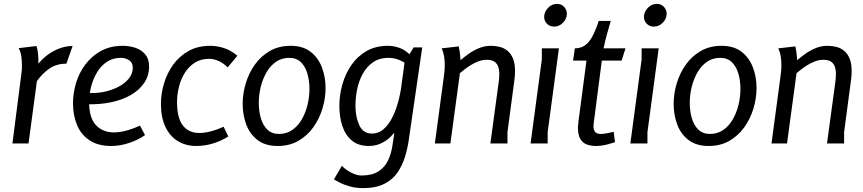

<svg xmlns="http://www.w3.org/2000/svg" viewBox="-20 -739 4447 989"><path d="M168 -502Q174 -483 176 -462Q178 -441 178 -411Q198 -436 225.5 -456.5Q253 -477 286 -489.5Q319 -502 354 -502L322 -411Q272 -411 235.5 -386.5Q199 -362 170 -321L127 0H44L90 -358Q92 -370 92.5 -381.5Q93 -393 93 -405Q93 -422 90 -447Q87 -472 76 -491Z M612 -503Q647 -503 678 -492.5Q709 -482 728.5 -458.5Q748 -435 748 -397Q748 -350 723.5 -313Q699 -276 655.5 -250.5Q612 -225 553.5 -212.5Q495 -200 427 -202V-261Q467 -257 508.5 -264.5Q550 -272 585.5 -289.5Q621 -307 642.5 -333Q664 -359 664 -390Q664 -416 645.5 -428.5Q627 -441 602 -441Q562 -441 531.5 -421Q501 -401 480.5 -367.5Q460 -334 449.5 -293.5Q439 -253 439 -213Q439 -132 474 -94.5Q509 -57 567 -57Q596 -57 630 -66Q664 -75 701 -92L727 -43Q709 -30 688 -20Q667 -10 644.5 -2.5Q622 5 599 9Q576 13 554 13Q484 13 440 -17Q396 -47 376 -97Q356 -147 356 -207Q356 -260 372 -312.5Q388 -365 420.5 -408Q453 -451 501 -477Q549 -503 612 -503Z M1153 -392Q1129 -415 1105 -425.5Q1081 -436 1057 -436Q1015 -436 984 -416.5Q953 -397 932.5 -364.5Q912 -332 902 -293Q892 -254 892 -214Q892 -131 922 -92.5Q952 -54 1007 -54Q1033 -54 1064.5 -62Q1096 -70 1132 -86L1156 -36Q1116 -11 1074 1Q1032 13 991 13Q938 13 897 -11.5Q856 -36 832.5 -84.5Q809 -133 809 -204Q809 -257 825 -310Q841 -363 872.5 -406.5Q904 -450 951.5 -476.5Q999 -503 1063 -503Q1098 -503 1133.5 -491.5Q1169 -480 1203 -452Z M1410 13Q1347 13 1307 -17.5Q1267 -48 1248.5 -97.5Q1230 -147 1230 -204Q1230 -257 1246 -310Q1262 -363 1293 -406.5Q1324 -450 1370 -476.5Q1416 -503 1477 -503Q1540 -503 1579.5 -472.5Q1619 -442 1638 -392.5Q1657 -343 1657 -286Q1657 -233 1641 -180Q1625 -127 1594 -83.5Q1563 -40 1517 -13.5Q1471 13 1410 13ZM1417 -49Q1456 -49 1485.5 -69.5Q1515 -90 1534.5 -124Q1554 -158 1564 -199Q1574 -240 1574 -281Q1574 -323 1563.5 -359.5Q1553 -396 1530 -418.5Q1507 -441 1470 -441Q1431 -441 1401.5 -420.5Q1372 -400 1352.5 -366Q1333 -332 1323 -291Q1313 -250 1313 -209Q1313 -167 1323.5 -130.5Q1334 -94 1357 -71.5Q1380 -49 1417 -49Z M2111 -495H2155L2086 -21Q2080 23 2066.5 67.5Q2053 112 2028 149Q2003 186 1959.5 208Q1916 230 1850 230Q1813 230 1781.5 221Q1750 212 1729 201Q1708 190 1700 185L1741 115Q1762 137 1790.5 151Q1819 165 1841 165Q1896 165 1929 144Q1962 123 1979 87Q1996 51 2002 7L2011 -52H2007Q1990 -27 1955.5 -7Q1921 13 1880 13Q1826 13 1792.5 -15Q1759 -43 1743.5 -90Q1728 -137 1728 -193Q1728 -249 1743.5 -304Q1759 -359 1790 -404Q1821 -449 1868 -476Q1915 -503 1979 -503Q2010 -503 2041.5 -491Q2073 -479 2100 -448V-389Q2069 -416 2040.5 -428.5Q2012 -441 1981 -441Q1935 -441 1902.5 -419Q1870 -397 1849.5 -360.5Q1829 -324 1820 -280.5Q1811 -237 1811 -194Q1811 -136 1831 -93.5Q1851 -51 1896 -51Q1929 -51 1954.5 -72.5Q1980 -94 1999 -130.5Q2018 -167 2030.5 -212.5Q2043 -258 2049 -307L2064 -419Z M2343 -500Q2345 -493 2348 -472Q2351 -451 2352 -429Q2372 -446 2396 -463Q2420 -480 2448.5 -491.5Q2477 -503 2509 -503Q2532 -503 2554 -497.5Q2576 -492 2593.5 -478Q2611 -464 2622 -438.5Q2633 -413 2633 -373Q2633 -353 2630 -329L2594 -58V0H2506L2547 -303Q2549 -316 2550.5 -330Q2552 -344 2552 -357Q2552 -377 2547 -393.5Q2542 -410 2528 -420.5Q2514 -431 2487 -431Q2465 -431 2443 -422.5Q2421 -414 2401.5 -401.5Q2382 -389 2368.5 -378Q2355 -367 2349 -362L2300 0H2220L2267 -350Q2269 -364 2270 -377.5Q2271 -391 2271 -402Q2271 -432 2267 -451.5Q2263 -471 2259 -480.5Q2255 -490 2255 -490Z M2900 -668Q2900 -643 2880.5 -622.5Q2861 -602 2834 -602Q2812 -602 2797.5 -616.5Q2783 -631 2783 -652Q2783 -677 2802.5 -698Q2822 -719 2849 -719Q2872 -719 2886 -703.5Q2900 -688 2900 -668ZM2859 -490 2801 -58V0H2713L2771 -433V-490Z M3126 -631Q3115 -593 3106 -561Q3097 -529 3089 -490H3202L3182 -427H3080L3039 -110Q3039 -110 3038 -102Q3037 -94 3037 -89Q3037 -70 3045.5 -59.5Q3054 -49 3076 -49Q3087 -49 3103.5 -52Q3120 -55 3141 -60L3148 -7Q3148 -7 3133 -2Q3118 3 3096 8Q3074 13 3052 13Q3028 13 3006.5 6.5Q2985 0 2971 -20.5Q2957 -41 2957 -81Q2957 -87 2958 -95Q2959 -103 2959.5 -109.5Q2960 -116 2960 -116L3001 -427H2932L2941 -490Q2968 -490 2989 -502.5Q3010 -515 3028 -545.5Q3046 -576 3064 -631Z M3414 -668Q3414 -643 3394.5 -622.5Q3375 -602 3348 -602Q3326 -602 3311.5 -616.5Q3297 -631 3297 -652Q3297 -677 3316.5 -698Q3336 -719 3363 -719Q3386 -719 3400 -703.5Q3414 -688 3414 -668ZM3373 -490 3315 -58V0H3227L3285 -433V-490Z M3630 13Q3567 13 3527 -17.5Q3487 -48 3468.5 -97.5Q3450 -147 3450 -204Q3450 -257 3466 -310Q3482 -363 3513 -406.5Q3544 -450 3590 -476.5Q3636 -503 3697 -503Q3760 -503 3799.5 -472.5Q3839 -442 3858 -392.5Q3877 -343 3877 -286Q3877 -233 3861 -180Q3845 -127 3814 -83.5Q3783 -40 3737 -13.5Q3691 13 3630 13ZM3637 -49Q3676 -49 3705.5 -69.5Q3735 -90 3754.5 -124Q3774 -158 3784 -199Q3794 -240 3794 -281Q3794 -323 3783.5 -359.5Q3773 -396 3750 -418.5Q3727 -441 3690 -441Q3651 -441 3621.5 -420.5Q3592 -400 3572.5 -366Q3553 -332 3543 -291Q3533 -250 3533 -209Q3533 -167 3543.5 -130.5Q3554 -94 3577 -71.5Q3600 -49 3637 -49Z M4077 -500Q4079 -493 4082 -472Q4085 -451 4086 -429Q4106 -446 4130 -463Q4154 -480 4182.5 -491.5Q4211 -503 4243 -503Q4266 -503 4288 -497.5Q4310 -492 4327.5 -478Q4345 -464 4356 -438.5Q4367 -413 4367 -373Q4367 -353 4364 -329L4328 -58V0H4240L4281 -303Q4283 -316 4284.5 -330Q4286 -344 4286 -357Q4286 -377 4281 -393.5Q4276 -410 4262 -420.5Q4248 -431 4221 -431Q4199 -431 4177 -422.5Q4155 -414 4135.5 -401.5Q4116 -389 4102.5 -378Q4089 -367 4083 -362L4034 0H3954L4001 -350Q4003 -364 4004 -377.5Q4005 -391 4005 -402Q4005 -432 4001 -451.5Q3997 -471 3993 -480.5Q3989 -490 3989 -490Z"/></svg>

Font: Rosario
Style: Italic
Weight: 400
Italic angle: -8.05°
Designer: Hector Gatti
Foundry: Omnibus Type
Version: Version 1.201